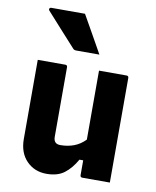

<svg xmlns="http://www.w3.org/2000/svg" viewBox="-90 -876 779 957"><g transform="rotate(10 300.0 -397.5)"><path d="M209 -540Q220 -540 220 -529V-177Q220 -141 254 -141Q292 -141 323.5 -153Q355 -165 380 -191V-540H519Q530 -540 530 -529V0H391Q380 0 380 -11V-86H361Q335 -40 301 -14Q267 12 211 12Q150 12 110 -29Q70 -70 70 -140V-540ZM262 -807Q289 -759 315.5 -712.5Q342 -666 368 -619H250Q239 -619 233 -627Q189 -676 155.5 -712.5Q122 -749 84 -792Q80 -797 82.5 -802Q85 -807 91 -807Z"/></g></svg>

Font: Recursive Mn Lnr St XBd
Style: Regular
Weight: 800
Monospace: yes
Version: Version 1.079;hotconv 1.0.112;makeotfexe 2.5.65598; ttfautoh